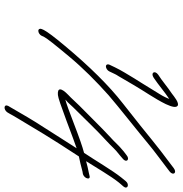

<svg xmlns="http://www.w3.org/2000/svg" viewBox="1 -671 810 852"><g transform="rotate(90 406.0 -245.0)"><path d="M783.8 -398 767.5 -378C736.2 -339 690.2 -260 658.3 -213C631.1 -206 588.4 -191 531.4 -169C474.5 -147 438.4 -134 422.1 -130C439.8 -145 447.6 -157 469.3 -178C513.2 -222 558.4 -270 604.6 -312C634.2 -339 639.3 -349 667 -370L683.4 -384C704.5 -400 688.2 -418 669.1 -402L652 -389C618.1 -361 618.6 -356 580.8 -322C550 -294 477.6 -220 448.7 -192C429.7 -173 416.6 -157 401.2 -143C368.1 -111 368.7 -94 401.7 -97C414 -98 451.1 -111 515.7 -135C580.3 -159 621.3 -175 637.9 -180C613.2 -143 571.7 -75 546.7 -37C515.8 10 483.1 66 456.3 113L449.8 124C440.5 144 467.2 145 478.8 127L485.3 116C489.5 109 495.3 97 505.4 81C560.2 -10 581.2 -48 674.1 -190C693.3 -194 715.9 -199 741.1 -206L752.8 -208C774 -215 780.1 -244 758.9 -237L746 -234C730 -231 712.8 -227 695.2 -222C725.1 -269 760.7 -331 790.4 -368L807.7 -388C822.4 -406 798.5 -416 783.8 -398ZM138.9 -25 142.8 -34C148.9 -47 178.6 -84 230.2 -146C281.8 -208 340.1 -266 402.8 -322C449.8 -363 570.8 -458 615.8 -496C655.3 -529 683.3 -548 719.1 -576L740.2 -592C761.2 -608 747.2 -627 726.2 -611L705.1 -595C664.6 -565 630.1 -538 600.5 -514C570.9 -490 517 -446 438.7 -385C360.4 -324 275.3 -238 183.5 -128C144.9 -82 120.8 -50 112.8 -34L108.9 -25C105.4 -17 109.2 -10 117.2 -10C125.2 -10 135.4 -17 138.9 -25ZM296.8 -325 308.7 -350C311.2 -355 313.8 -360 317.4 -365C330.4 -387 343.3 -409 356.6 -432C383.1 -478 418.9 -528 442.1 -576C455 -604 458.3 -621 449.6 -628C437.4 -637 407.5 -612 395.7 -603C365.3 -583 338.7 -559 311.4 -542C290.6 -527 302.3 -507 325 -522C358 -544 387.2 -570 418.9 -591C417.3 -586 414.4 -580 411.2 -573C408 -566 403.4 -558 397.3 -548L348 -468C340.2 -456 334 -446 327.9 -436C310.7 -407 293.1 -380 278.7 -350L266.8 -325C263.2 -317 267 -310 275 -310C283 -310 293.2 -317 296.8 -325Z"/></g></svg>

Font: MewTooHand
Style: UltIta
Weight: 400
Designer: Mew Too, Robert Jablonski
Version: Version 0.77